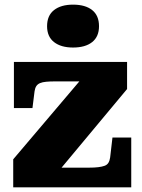

<svg xmlns="http://www.w3.org/2000/svg" viewBox="-20 -808 612 828"><path d="M228 -64 215 -85H364Q387 -85 403.5 -87Q420 -89 431 -93Q442 -97 447.5 -106Q453 -115 455 -129L465 -215H546V0H37V-121L340 -478L403 -457H219Q196 -457 179.5 -455.5Q163 -454 152.5 -449.5Q142 -445 136.5 -436.5Q131 -428 129 -414L120 -342H40V-541H528V-424ZM295 -603Q243 -603 213 -626.5Q183 -650 183 -695Q183 -741 213 -764.5Q243 -788 295 -788Q348 -788 377.5 -764.5Q407 -741 407 -695Q407 -650 377.5 -626.5Q348 -603 295 -603Z"/></svg>

Font: Roboto Serif ExtraBold
Style: Regular
Weight: 800
Designer: Greg Gazdowicz
Foundry: Commercial Type
Version: Version 1.008